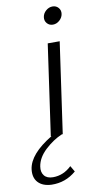

<svg xmlns="http://www.w3.org/2000/svg" viewBox="-211 -738 541 1043"><g transform="rotate(-10 59.0 -216.5)"><path d="M180.4 -609.6Q164.1 -595.2 144 -595.2Q124 -595.2 111.6 -609.6Q99.1 -624 102.1 -644Q105 -664.1 121.6 -678.5Q138.2 -692.9 158.2 -692.9Q178.2 -692.9 190.7 -678.5Q203.1 -664.1 200 -644Q196.8 -624 180.4 -609.6ZM122.1 210.9Q63 261.7 -14.2 259.8Q-63 257.8 -87.9 231Q-112.8 204.1 -106.9 158.2Q-95.7 76.2 30.8 0H26.9L98.1 -500H164.1L92.8 0H87.9Q38.1 21 -6.3 62.5Q-50.8 104 -58.1 151.9Q-63 182.6 -47.6 201.9Q-32.2 221.2 1 221.2Q58.1 221.2 103 178.2Z"/></g></svg>

Font: Oakes Grotesk
Style: Light Italic
Weight: 300
Designer: Samuel Oakes
Foundry: Samuel Oakes
Version: Version 1.0 | wf-rip DC20170320